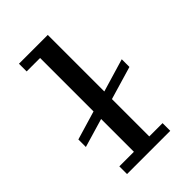

<svg xmlns="http://www.w3.org/2000/svg" viewBox="-205 -765 848 848"><g transform="rotate(-45 218.5 -341.0)"><path d="M72 0V-48H163V-634H79V-682H259V-48H342V0ZM28 -213V-260L414 -375V-327Z"/></g></svg>

Font: Montagu Slab
Style: Bold
Weight: 700
Designer: Florian Karsten
Foundry: Florian Karsten
Version: Version 1.000